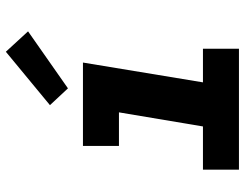

<svg xmlns="http://www.w3.org/2000/svg" viewBox="-108 -708 817 640"><g transform="rotate(-90 300.0 -388.5)"><path d="M54 0V-120H198L245 -400H133V-520H411L345 -120H457V0ZM325 -570 269 -630 447 -777 515 -703Z"/></g></svg>

Font: Iosevka SS04 Heavy Extended
Style: Italic
Weight: 900
Width: 7
Italic angle: -9°
Monospace: yes
Designer: Belleve Invis
Foundry: Belleve Invis
Version: Version 19.0.0; ttfautohint (v1.8.4)